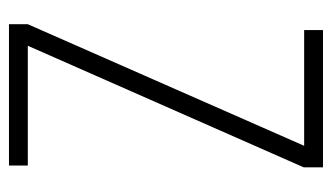

<svg xmlns="http://www.w3.org/2000/svg" viewBox="-176 -564 740 428"><g transform="rotate(90 194.0 -350.0)"><path d="M349 -42V0H34V-42L305 -658H47V-700H353V-657L82 -42Z"/></g></svg>

Font: Bebas Neue Book
Style: Regular
Weight: 400
Designer: Ryoichi Tsunekawa
Foundry: Ryoichi Tsunekawa
Version: Version 001.003